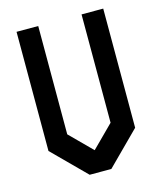

<svg xmlns="http://www.w3.org/2000/svg" viewBox="-105 -760 697 836"><g transform="rotate(-15 244.0 -342.0)"><path d="M341.8 -683.6H439.5V-146.5L293 0H195.3L48.8 -146.5V-683.6H146.5V-195.3L244.1 -97.7L341.8 -195.3Z"/></g></svg>

Font: BabelStone Runic Beowulf
Style: Regular
Weight: 400
Designer: Andrew West
Foundry: BabelStone
Version: Version 7.004;November 9, 2023